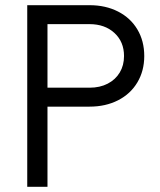

<svg xmlns="http://www.w3.org/2000/svg" viewBox="-20 -720 616 740"><path d="M85 -700H325Q387 -700 435 -675.5Q483 -651 509.5 -606.5Q536 -562 536 -504Q536 -447 509.5 -402.5Q483 -358 435 -333.5Q387 -309 325 -309H163V0H85ZM458 -504Q458 -559 421 -593Q384 -627 325 -627H163V-382H325Q365 -382 395 -397.5Q425 -413 441.5 -440.5Q458 -468 458 -504Z"/></svg>

Font: Uncut Sans Variable
Style: Regular
Weight: 400
Designer: Kasper Nordkvist
Foundry: UNCUT.wtf
Version: Version 1.304;Glyphs 3.2 (3246)